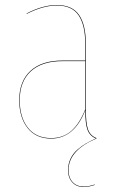

<svg xmlns="http://www.w3.org/2000/svg" viewBox="-20 -547 468 770"><path d="M366.2 8.8Q254.9 56.2 254.9 134.8Q254.9 166 271.7 183.6Q288.6 201.2 315.9 201.2Q334.5 201.2 359.9 192.9V194.8Q334.5 203.1 315.9 203.1Q287.6 203.1 270.3 184.8Q252.9 166.5 252.9 134.8Q252.9 110.4 262.7 89.6Q272.5 68.8 290 53.5Q307.6 38.1 325 28.1Q342.3 18.1 364.3 8.3Q339.8 -2 330.8 -26.6Q321.8 -51.3 321.8 -104.5Q277.3 8.8 185.1 8.8Q124 8.8 90.6 -33.7Q57.1 -76.2 57.1 -145Q57.1 -221.2 102.1 -262.7Q147 -304.2 230 -304.2H321.8V-372.1Q321.8 -446.3 295.2 -485.6Q268.6 -524.9 208 -524.9Q152.8 -524.9 86.9 -491.2V-493.2Q151.4 -526.9 208 -526.9Q269.5 -526.9 296.9 -487.3Q324.2 -447.8 324.2 -372.1V-109.9Q324.2 -53.2 333 -28.1Q341.8 -2.9 367.2 6.8ZM185.1 6.8Q233.4 6.8 266.1 -22Q298.8 -50.8 321.8 -108.4V-301.8H230Q147.9 -301.8 103.5 -261Q59.1 -220.2 59.1 -145Q59.1 -76.7 91.8 -34.9Q124.5 6.8 185.1 6.8Z"/></svg>

Font: Fira Sans Compressed Two
Style: Regular
Weight: 100
Width: 1
Designer: Carrois Corporate & Edenspiekermann AG
Foundry: Carrois Corporate GbR & Edenspiekermann AG
Version: Version 4.203;PS 004.203;hotconv 1.0.88;makeotf.lib2.5.64775